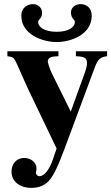

<svg xmlns="http://www.w3.org/2000/svg" viewBox="-20 -711 542 936"><path d="M502 -461H350V-437C393 -435 404 -428 404 -404C404 -392 402 -381 393 -355L325 -167L233 -353C220 -380 213 -407 213 -411C213 -426 224 -434 249 -436L265 -437V-461H16V-437C38 -434 44 -431 50 -423C59 -411 94 -326 117 -277L256 13L238 66C221 116 196 148 172 148C163 148 155 140 155 131C155 131 155 128 156 125C157 120 158 115 158 111C158 82 132 59 98 59C60 59 36 88 36 126C36 173 76 205 133 205C167 205 196 194 217 172C238 149 259 110 294 16L442 -382C458 -425 471 -433 502 -437ZM84 -634C84 -542 189 -506 256 -506C325 -506 427 -542 427 -634C427 -678 395 -691 373 -691C350 -691 326 -676 326 -651C326 -618 345 -619 345 -603C345 -581 318 -556 256 -556C194 -556 166 -581 166 -603C166 -619 185 -617 185 -650C185 -675 163 -691 141 -691C119 -691 84 -678 84 -634Z"/></svg>

Font: XITS Math
Style: Bold
Weight: 700
Designer: MicroPress Inc., with final additions and corrections provided by Coen Hoffman, Elsevier (retired)
Version: Version 1.302